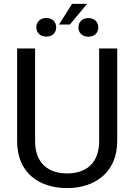

<svg xmlns="http://www.w3.org/2000/svg" viewBox="-20 -961 691 991"><path d="M491.7 -710.9V-232.4C491.7 -119.6 425.3 -65.9 326.7 -65.9C228 -65.9 161.1 -119.6 161.1 -232.4V-710.9H68.4V-232.4C68.4 -70.8 179.2 9.8 326.7 9.8C468.8 9.8 585 -70.8 585 -232.4V-710.9ZM167.5 -819.8C167.5 -793 186.5 -772 218.8 -772C251.5 -772 270 -793 270 -819.8C270 -846.7 251.5 -868.2 218.8 -868.2C186.5 -868.2 167.5 -846.7 167.5 -819.8ZM284.7 -834.5H340.8L429.2 -940.9H351.6ZM384.8 -819.3C384.8 -793 403.3 -771.5 436 -771.5C468.8 -771.5 487.3 -793 487.3 -819.3C487.3 -846.2 468.8 -867.7 436 -867.7C403.3 -867.7 384.8 -846.2 384.8 -819.3Z"/></svg>

Font: Bert Sans
Style: Regular
Weight: 400
Designer: Christian Robertson (Google), Cristiano Sobral
Foundry: Google, Cristiano Sobral
Version: Version 3.101